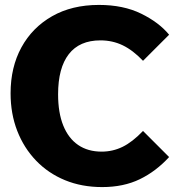

<svg xmlns="http://www.w3.org/2000/svg" viewBox="-20 -740 724 780"><path d="M667 -102Q614 -44 548 -12Q482 20 395 20Q312 20 244 -8Q176 -36 126.5 -87.5Q77 -139 50 -208.5Q23 -278 23 -361Q23 -467 67 -547.5Q111 -628 191.5 -674Q272 -720 382 -720Q481 -720 553.5 -684.5Q626 -649 667 -599L561 -493Q520 -536 478.5 -556Q437 -576 388 -576Q303 -576 259.5 -520Q216 -464 216 -357Q216 -282 237 -230Q258 -178 297.5 -151Q337 -124 393 -124Q438 -124 478 -143.5Q518 -163 561 -208Z"/></svg>

Font: Moderustic ExtraBold
Style: Regular
Weight: 800
Designer: Tural Alisoy
Foundry: TAFT Foundry
Version: Version 2.120